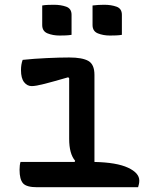

<svg xmlns="http://www.w3.org/2000/svg" viewBox="-20 -785 640 805"><path d="M66 -106H293L295 -111Q270 -140 270 -203V-457L266 -461Q204 -443 167 -433.5Q130 -424 113 -424Q94 -424 81 -440.5Q68 -457 68 -491Q68 -515 75 -534Q122 -539 176.5 -541.5Q231 -544 270 -544Q325 -544 350.5 -529.5Q376 -515 376 -471V-106Q469 -104 516.5 -82Q564 -60 564 -28Q564 -20 562.5 -13.5Q561 -7 559 0H136Q91 0 76.5 -16.5Q62 -33 62 -73Q62 -93 66 -106ZM157 -762Q168 -764 181.5 -764.5Q195 -765 206 -765Q235 -765 257.5 -757Q280 -749 280 -723V-639Q268 -637 255 -636.5Q242 -636 230 -636Q202 -636 179.5 -645Q157 -654 157 -680ZM368 -762Q392 -765 417 -765Q446 -765 468.5 -757Q491 -749 491 -723V-639Q480 -637 466.5 -636.5Q453 -636 441 -636Q413 -636 390.5 -645Q368 -654 368 -680Z"/></svg>

Font: Recursive Mn Csl St Med
Style: Regular
Weight: 500
Monospace: yes
Version: Version 1.079;hotconv 1.0.112;makeotfexe 2.5.65598; ttfautoh